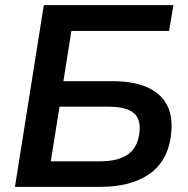

<svg xmlns="http://www.w3.org/2000/svg" viewBox="-20 -725 729 745"><path d="M38 0 150 -705H653L636 -605H257L226 -410H419Q540 -410 599.5 -355Q659 -300 642 -190Q627 -94 555.5 -47Q484 0 371 0ZM177 -99H366Q437 -99 474.5 -124.5Q512 -150 520 -203Q529 -259 500.5 -285Q472 -311 401 -311H211Z"/></svg>

Font: Mulish
Style: Bold Italic
Weight: 700
Italic angle: -9°
Designer: Vernon Adams
Foundry: Vernon Adams
Version: Version 3.603; ttfautohint (v1.8.3)